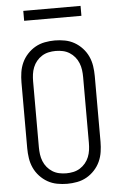

<svg xmlns="http://www.w3.org/2000/svg" viewBox="-61 -953 622 1002"><g transform="rotate(-5 250.0 -451.5)"><path d="M250 8Q224 8 197.5 3Q171 -2 148 -15Q125 -28 106.5 -48Q88 -68 77 -92Q66 -116 62 -142.5Q58 -169 58 -195V-540Q58 -566 62 -592.5Q66 -619 77 -643Q88 -667 106.5 -687Q125 -707 148 -720Q171 -733 197.5 -738Q224 -743 250 -743Q276 -743 302.5 -738Q329 -733 352 -720Q375 -707 393.5 -687Q412 -667 423 -643Q434 -619 438 -592.5Q442 -566 442 -540V-195Q442 -169 438 -142.5Q434 -116 423 -92Q412 -68 393.5 -48Q375 -28 352 -15Q329 -2 302.5 3Q276 8 250 8ZM250 -47Q269 -47 287.5 -51Q306 -55 322 -65Q338 -75 350 -89.5Q362 -104 369 -121.5Q376 -139 378.5 -157.5Q381 -176 381 -195V-540Q381 -559 378.5 -577.5Q376 -596 369 -613.5Q362 -631 350 -645.5Q338 -660 322 -670Q306 -680 287.5 -684Q269 -688 250 -688Q231 -688 212.5 -684Q194 -680 178 -670Q162 -660 150 -645.5Q138 -631 131 -613.5Q124 -596 121.5 -577.5Q119 -559 119 -540V-195Q119 -176 121.5 -157.5Q124 -139 131 -121.5Q138 -104 150 -89.5Q162 -75 178 -65Q194 -55 212.5 -51Q231 -47 250 -47ZM100 -859V-911H400V-859Z"/></g></svg>

Font: Iosevka Fixed Light
Style: Regular
Weight: 300
Monospace: yes
Designer: Belleve Invis
Foundry: Belleve Invis
Version: Version 32.3.0